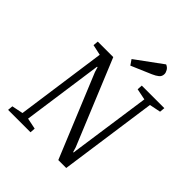

<svg xmlns="http://www.w3.org/2000/svg" viewBox="-227 -975 1114 1114"><g transform="rotate(45 330.5 -417.5)"><path d="M26 0 29 -32 98 -46 176 -602 111 -616 114 -648H241L457 -124L466 -94H470L472 -112L542 -602L473 -616L475 -648H660L657 -616L588 -602L503 0H438L227 -512L218 -542H214L144 -46L212 -32L210 0ZM346 -683 324 -715 488 -835Q505 -828 513 -814Q521 -800 521 -789Q521 -769 507 -757.5Q493 -746 470 -736Z"/></g></svg>

Font: Faustina Light Light
Style: Italic
Weight: 300
Italic angle: -8°
Version: Version 1.200